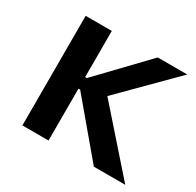

<svg xmlns="http://www.w3.org/2000/svg" viewBox="-119 -655 807 789"><g transform="rotate(30 284.5 -260.0)"><path d="M75 0H199V-246H207L414 0H563L317 -279L557 -520H417L207 -301H199V-520H75Z"/></g></svg>

Font: Fixel Display SemiBold
Style: Regular
Weight: 600
Designer: AlfaBravo + MacPaw
Foundry: Kyrylo Tkachov, Marchela Mozhyna, Serhii Makarenko, Maria Weinstein, Zakhar Kryvoshyya
Version: Version 1.211